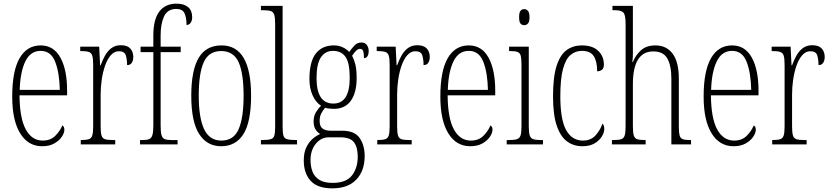

<svg xmlns="http://www.w3.org/2000/svg" viewBox="-20 -792 4554 1053"><path d="M211 10Q134 10 90.5 -61Q47 -132 47 -262Q47 -403 87.5 -473Q128 -543 203 -543Q274 -543 311 -476.5Q348 -410 348 -294V-269H87Q88 -143 121.5 -82Q155 -21 214 -21Q257 -21 283 -47Q309 -73 322 -104Q326 -102 329.5 -96.5Q333 -91 333 -80Q333 -63 319 -42Q305 -21 278 -5.5Q251 10 211 10ZM308 -299Q306 -394 282.5 -453.5Q259 -513 203 -513Q147 -513 119 -455.5Q91 -398 88 -299Z M423 0V-24H425Q452 -24 466.5 -28.5Q481 -33 486 -49Q491 -65 491 -100V-437Q491 -471 486 -487Q481 -503 466 -507.5Q451 -512 423 -512H420V-536H524L529 -434H532Q541 -459 554.5 -484.5Q568 -510 589.5 -527Q611 -544 643 -544Q678 -544 694.5 -526Q711 -508 711 -480Q711 -461 703 -448Q695 -435 677 -435Q677 -466 670 -488.5Q663 -511 632 -511Q607 -511 588 -489.5Q569 -468 556.5 -432.5Q544 -397 538 -355.5Q532 -314 532 -274V-99Q532 -64 537 -48.5Q542 -33 556 -28.5Q570 -24 599 -24H612V0Z M748 0V-24H763Q787 -24 799 -29.5Q811 -35 816 -52Q821 -69 821 -105V-506H751V-536H821V-598Q821 -686 854 -729Q887 -772 948 -772Q989 -772 1011.5 -753Q1034 -734 1034 -698Q1034 -679 1025.5 -667Q1017 -655 1003 -655Q1003 -695 992 -719Q981 -743 947 -743Q899 -743 880 -702.5Q861 -662 861 -599V-536H971V-506H861V-105Q861 -69 865.5 -52Q870 -35 882.5 -29.5Q895 -24 919 -24H954V0Z M1193 10Q1115 10 1072 -57.5Q1029 -125 1029 -267Q1029 -406 1069.5 -474.5Q1110 -543 1195 -543Q1357 -543 1357 -267Q1357 -123 1315 -56.5Q1273 10 1193 10ZM1194 -21Q1262 -21 1289 -84Q1316 -147 1316 -267Q1316 -390 1288.5 -451Q1261 -512 1193 -512Q1125 -512 1097.5 -451Q1070 -390 1070 -267Q1070 -146 1099.5 -83.5Q1129 -21 1194 -21Z M1411 0V-24H1415Q1448 -24 1464 -28.5Q1480 -33 1484.5 -48.5Q1489 -64 1489 -98V-660Q1489 -695 1484 -711Q1479 -727 1464.5 -731.5Q1450 -736 1423 -736H1411V-760H1530V-98Q1530 -64 1534.5 -48.5Q1539 -33 1555 -28.5Q1571 -24 1604 -24H1609V0Z M1803 241Q1721 241 1683.5 199.5Q1646 158 1646 88Q1646 45 1660 16Q1674 -13 1695 -31Q1716 -49 1736 -57Q1722 -65 1711 -81.5Q1700 -98 1700 -127Q1700 -155 1712.5 -176Q1725 -197 1741 -212Q1713 -229 1695 -268Q1677 -307 1677 -358Q1677 -454 1712 -498.5Q1747 -543 1811 -543Q1838 -543 1860 -532.5Q1882 -522 1895 -507Q1908 -525 1923.5 -542Q1939 -559 1962 -559Q1982 -559 1992 -545Q2002 -531 2002 -513Q2002 -495 1995.5 -484Q1989 -473 1976 -473Q1976 -499 1972 -511.5Q1968 -524 1954 -524Q1945 -524 1935 -515.5Q1925 -507 1911 -486Q1922 -466 1929 -438Q1936 -410 1936 -363Q1936 -285 1904.5 -240Q1873 -195 1811 -195Q1800 -195 1786 -196.5Q1772 -198 1763 -201Q1752 -188 1742.5 -171Q1733 -154 1733 -128Q1733 -99 1749 -87Q1765 -75 1794 -75H1857Q1925 -75 1952.5 -35Q1980 5 1980 64Q1980 145 1934 193Q1888 241 1803 241ZM1808 -224Q1898 -224 1898 -365Q1898 -447 1875 -480Q1852 -513 1806 -513Q1764 -513 1740 -477.5Q1716 -442 1716 -364Q1716 -224 1808 -224ZM1804 211Q1879 211 1910.5 170Q1942 129 1942 67Q1942 16 1921.5 -11.5Q1901 -39 1845 -39H1783Q1741 -39 1712 -3.5Q1683 32 1683 86Q1683 121 1694 149.5Q1705 178 1731.5 194.5Q1758 211 1804 211Z M2049 0V-24H2051Q2078 -24 2092.5 -28.5Q2107 -33 2112 -49Q2117 -65 2117 -100V-437Q2117 -471 2112 -487Q2107 -503 2092 -507.5Q2077 -512 2049 -512H2046V-536H2150L2155 -434H2158Q2167 -459 2180.5 -484.5Q2194 -510 2215.5 -527Q2237 -544 2269 -544Q2304 -544 2320.5 -526Q2337 -508 2337 -480Q2337 -461 2329 -448Q2321 -435 2303 -435Q2303 -466 2296 -488.5Q2289 -511 2258 -511Q2233 -511 2214 -489.5Q2195 -468 2182.5 -432.5Q2170 -397 2164 -355.5Q2158 -314 2158 -274V-99Q2158 -64 2163 -48.5Q2168 -33 2182 -28.5Q2196 -24 2225 -24H2238V0Z M2559 10Q2482 10 2438.5 -61Q2395 -132 2395 -262Q2395 -403 2435.5 -473Q2476 -543 2551 -543Q2622 -543 2659 -476.5Q2696 -410 2696 -294V-269H2435Q2436 -143 2469.5 -82Q2503 -21 2562 -21Q2605 -21 2631 -47Q2657 -73 2670 -104Q2674 -102 2677.5 -96.5Q2681 -91 2681 -80Q2681 -63 2667 -42Q2653 -21 2626 -5.5Q2599 10 2559 10ZM2656 -299Q2654 -394 2630.5 -453.5Q2607 -513 2551 -513Q2495 -513 2467 -455.5Q2439 -398 2436 -299Z M2855 -654Q2842 -654 2834.5 -663Q2827 -672 2827 -698Q2827 -723 2834.5 -732.5Q2842 -742 2855 -742Q2867 -742 2875.5 -732.5Q2884 -723 2884 -698Q2884 -672 2875.5 -663Q2867 -654 2855 -654ZM2759 0V-24H2774Q2802 -24 2816 -29Q2830 -34 2835 -49.5Q2840 -65 2840 -99V-434Q2840 -469 2836 -485.5Q2832 -502 2818.5 -507Q2805 -512 2779 -512H2772V-536H2880V-100Q2880 -66 2885 -50Q2890 -34 2904 -29Q2918 -24 2945 -24H2958V0Z M3174 10Q3127 10 3091 -15.5Q3055 -41 3034 -101Q3013 -161 3013 -263Q3013 -371 3033 -432Q3053 -493 3088.5 -518Q3124 -543 3171 -543Q3230 -543 3261 -513Q3292 -483 3292 -438Q3292 -418 3281.5 -409.5Q3271 -401 3255 -401Q3255 -455 3236.5 -484Q3218 -513 3171 -513Q3136 -513 3109.5 -491Q3083 -469 3068 -415Q3053 -361 3053 -264Q3053 -136 3085 -78.5Q3117 -21 3177 -21Q3221 -21 3247 -50.5Q3273 -80 3284 -114Q3289 -109 3291.5 -102.5Q3294 -96 3294 -84Q3294 -65 3280.5 -43Q3267 -21 3240.5 -5.5Q3214 10 3174 10Z M3336 0V-24H3345Q3373 -24 3387 -28.5Q3401 -33 3406 -49Q3411 -65 3411 -100V-661Q3411 -710 3399 -723Q3387 -736 3353 -736H3339V-760H3451V-503Q3451 -490 3450.5 -477Q3450 -464 3448 -452H3451Q3464 -487 3494 -515Q3524 -543 3575 -543Q3635 -543 3669 -497.5Q3703 -452 3703 -361V-98Q3703 -66 3707 -50Q3711 -34 3724 -29Q3737 -24 3763 -24H3770V0H3662V-360Q3662 -432 3640 -471Q3618 -510 3563 -510Q3451 -510 3451 -330V-99Q3451 -65 3456 -49Q3461 -33 3475 -28.5Q3489 -24 3517 -24H3521V0Z M4003 10Q3926 10 3882.5 -61Q3839 -132 3839 -262Q3839 -403 3879.5 -473Q3920 -543 3995 -543Q4066 -543 4103 -476.5Q4140 -410 4140 -294V-269H3879Q3880 -143 3913.5 -82Q3947 -21 4006 -21Q4049 -21 4075 -47Q4101 -73 4114 -104Q4118 -102 4121.5 -96.5Q4125 -91 4125 -80Q4125 -63 4111 -42Q4097 -21 4070 -5.5Q4043 10 4003 10ZM4100 -299Q4098 -394 4074.5 -453.5Q4051 -513 3995 -513Q3939 -513 3911 -455.5Q3883 -398 3880 -299Z M4215 0V-24H4217Q4244 -24 4258.5 -28.5Q4273 -33 4278 -49Q4283 -65 4283 -100V-437Q4283 -471 4278 -487Q4273 -503 4258 -507.5Q4243 -512 4215 -512H4212V-536H4316L4321 -434H4324Q4333 -459 4346.5 -484.5Q4360 -510 4381.5 -527Q4403 -544 4435 -544Q4470 -544 4486.5 -526Q4503 -508 4503 -480Q4503 -461 4495 -448Q4487 -435 4469 -435Q4469 -466 4462 -488.5Q4455 -511 4424 -511Q4399 -511 4380 -489.5Q4361 -468 4348.5 -432.5Q4336 -397 4330 -355.5Q4324 -314 4324 -274V-99Q4324 -64 4329 -48.5Q4334 -33 4348 -28.5Q4362 -24 4391 -24H4404V0Z"/></svg>

Font: Noto Serif Myanmar ExtraCondensed ExtraLight
Style: Regular
Weight: 200
Width: 2
Designer: Ben Mitchell and the Monotype Design Team
Foundry: Monotype Imaging Inc.
Version: Version 2.106; ttfautohint (v1.8.4.7-5d5b)